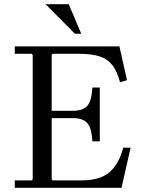

<svg xmlns="http://www.w3.org/2000/svg" viewBox="-20 -890 679 910"><path d="M564 -190H599L556 0H50V-35H130L135 -40V-630L130 -635H50V-670H546L582 -510L549 -500Q535 -553 512 -582Q489 -611 451.5 -623Q414 -635 356 -635H230L225 -630V-354L180 -365H328Q371 -365 392.5 -387Q414 -409 418 -475H453V-220H418Q414 -286 392.5 -308Q371 -330 328 -330H180L225 -343V-40L230 -35H366Q453 -35 498 -73Q543 -111 564 -190ZM196 -870H306L365 -730H335Z"/></svg>

Font: Brygada 1918
Style: Regular
Weight: 400
Designer: Mateusz Machalski | Borys Kosmynka | Przemek Hoffer
Foundry: NIEPODLEGLA 2018
Version: Version 3.006